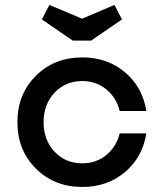

<svg xmlns="http://www.w3.org/2000/svg" viewBox="-20 -740 657 770"><path d="M310.1 9.8Q197.8 9.8 123.8 -64Q49.8 -137.7 49.8 -250Q49.8 -362.3 123.8 -436Q197.8 -509.8 310.1 -509.8Q410.6 -509.8 481.2 -450.2Q551.8 -390.6 566.9 -294.9H460Q446.8 -348.6 406.2 -381.8Q365.7 -415 310.1 -415Q242.7 -415 198.7 -368.2Q154.8 -321.3 154.8 -250Q154.8 -178.7 198.7 -131.8Q242.7 -85 310.1 -85Q365.7 -85 406.2 -118.2Q446.8 -151.4 460 -205.1H566.9Q551.8 -109.4 481.2 -49.8Q410.6 9.8 310.1 9.8ZM272 -577.1 147.9 -662.1 178.2 -720.2 309.1 -665 439 -720.2 469.2 -662.1 345.2 -577.1Z"/></svg>

Font: Optician Sans
Style: Regular
Weight: 400
Designer: Fábio Duarte Martins, Simen Schikulski
Version: Version 1.002